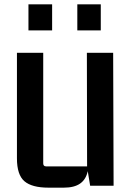

<svg xmlns="http://www.w3.org/2000/svg" viewBox="-20 -855 610 884"><path d="M203 9Q127 9 92.5 -20.5Q58 -50 58 -126V-612H179V-103Q179 -89 192 -89H381L380 -612H501L503 0H395L384 -67Q376 -29 349 -10Q322 9 274 9ZM111 -715V-835H220V-715ZM336 -715V-835H444V-715Z"/></svg>

Font: Kdam Thmor Pro
Style: Regular
Weight: 400
Designer: Sovichet Tep, Longdey Hak
Foundry: Anagata Design
Version: Version 1.003; ttfautohint (v1.8.4.7-5d5b)